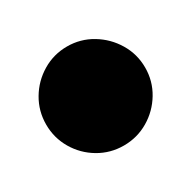

<svg xmlns="http://www.w3.org/2000/svg" viewBox="-96 -627 294 294"><g transform="rotate(-30 50.5 -480.5)"><path d="M-37.3 -480Q-37.3 -456.3 -25.5 -436.3Q-13.7 -416.3 6.3 -404.5Q26.3 -392.7 50 -392.7Q73.7 -392.7 93.7 -404.5Q113.7 -416.3 125.7 -436.3Q137.7 -456.3 137.7 -480Q137.7 -503.7 125.7 -523.7Q113.7 -543.7 93.7 -555.7Q73.7 -567.7 50 -567.7Q26.3 -567.7 6.3 -555.7Q-13.7 -543.7 -25.5 -523.7Q-37.3 -503.7 -37.3 -480Z"/></g></svg>

Font: Linefont Thin
Style: Regular
Weight: 100
Monospace: yes
Version: Version 3.002;gftools[0.9.33]